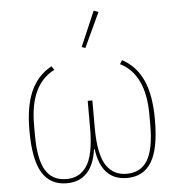

<svg xmlns="http://www.w3.org/2000/svg" viewBox="-54 -802 806 864"><g transform="rotate(-5 349.5 -369.5)"><path d="M349.1 -586.9 333 -592.8 400.9 -751 421.9 -743.2ZM212.9 12.2Q139.2 12.2 102.5 -47.4Q65.9 -106.9 65.9 -238.8Q65.9 -349.6 96.7 -417Q127.4 -484.4 189.9 -518.1L201.2 -501Q88.9 -444.8 88.9 -263.2V-214.8Q88.9 -107.4 119.1 -57.1Q149.4 -6.8 212.9 -6.8Q241.7 -6.8 263.7 -17.3Q285.6 -27.8 303.2 -52Q320.8 -76.2 329.8 -119.6Q338.9 -163.1 338.9 -225.1V-349.1H359.9V-225.1Q359.9 -163.1 368.9 -119.6Q377.9 -76.2 395.5 -52Q413.1 -27.8 435.1 -17.3Q457 -6.8 485.8 -6.8Q549.3 -6.8 579.6 -57.1Q609.9 -107.4 609.9 -214.8V-263.2Q609.9 -445.3 498 -501L508.8 -518.1Q571.3 -484.4 602.1 -417Q632.8 -349.6 632.8 -238.8Q632.8 -106.9 596.2 -47.4Q559.6 12.2 485.8 12.2Q370.1 12.2 351.1 -129.9H348.1Q338.9 -60.5 304.9 -24.2Q271 12.2 212.9 12.2Z"/></g></svg>

Font: Anuphan Thin
Style: Regular
Weight: 250
Designer: Mike Abbink, Paul van der Laan, Pieter van Rosmalen, Mint Tantisuwanna
Foundry: Bold Monday; Cadson Demak
Version: Version 3.002;hotconv 1.0.109;makeotfexe 2.5.65596